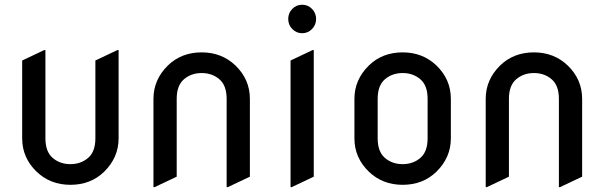

<svg xmlns="http://www.w3.org/2000/svg" viewBox="-20 -767 2540 807"><path d="M478.5 -556.6V-185.5Q478.5 -105 418 -45.4Q361.3 9.8 275.9 9.8Q191.4 9.8 133.8 -45.4Q73.2 -104 73.2 -185.5V-512.7L166 -556.6H170.9V-185.5Q170.9 -129.4 201.4 -103.3Q231.9 -77.1 275.9 -77.1Q319.8 -77.1 350.3 -103.3Q380.9 -129.4 380.9 -185.5V-512.7L473.6 -556.6Z M625 19.5V-351.6Q625 -432.1 685.5 -491.7Q742.2 -546.9 827.6 -546.9Q912.1 -546.9 969.7 -491.7Q1030.3 -433.1 1030.3 -351.6V-24.4L937.5 19.5H932.6V-351.6Q932.6 -407.7 902.1 -433.8Q871.6 -460 827.6 -460Q783.7 -460 753.2 -433.8Q722.7 -407.7 722.7 -351.6V-24.4L629.9 19.5Z M1208.5 -645Q1191.4 -662.6 1191.4 -687.3Q1191.4 -711.9 1208.5 -729.5Q1225.6 -747.1 1250 -747.1Q1274.4 -747.1 1291.5 -729.5Q1308.6 -711.9 1308.6 -687.3Q1308.6 -662.6 1291.5 -645Q1274.4 -627.4 1250 -627.4Q1225.6 -627.4 1208.5 -645ZM1201.2 19.5V-512.7L1293.9 -556.6H1298.8V-24.4L1206.1 19.5Z M1469.7 -185.5V-351.6Q1469.7 -432.1 1530.3 -491.7Q1586.9 -546.9 1672.4 -546.9Q1756.8 -546.9 1814.5 -491.7Q1875 -433.1 1875 -351.6V-185.5Q1875 -105 1814.5 -45.4Q1757.8 9.8 1672.4 9.8Q1587.9 9.8 1530.3 -45.4Q1469.7 -104 1469.7 -185.5ZM1567.4 -185.5Q1567.4 -129.4 1597.9 -103.3Q1628.4 -77.1 1672.4 -77.1Q1716.3 -77.1 1746.8 -103.3Q1777.3 -129.4 1777.3 -185.5V-351.6Q1777.3 -407.7 1746.8 -433.8Q1716.3 -460 1672.4 -460Q1628.4 -460 1597.9 -433.8Q1567.4 -407.7 1567.4 -351.6Z M2021.5 19.5V-351.6Q2021.5 -432.1 2082 -491.7Q2138.7 -546.9 2224.1 -546.9Q2308.6 -546.9 2366.2 -491.7Q2426.8 -433.1 2426.8 -351.6V-24.4L2334 19.5H2329.1V-351.6Q2329.1 -407.7 2298.6 -433.8Q2268.1 -460 2224.1 -460Q2180.2 -460 2149.7 -433.8Q2119.1 -407.7 2119.1 -351.6V-24.4L2026.4 19.5Z"/></svg>

Font: Nova Round
Style: Book
Weight: 400
Version: Version 2.000